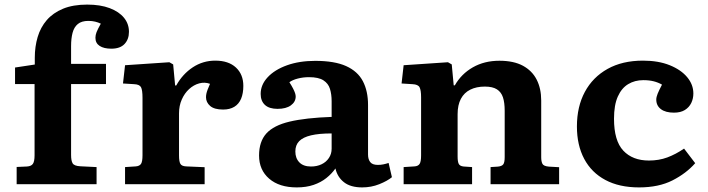

<svg xmlns="http://www.w3.org/2000/svg" viewBox="-20 -802 3083 836"><path d="M52.5 0V-75L97 -77Q115.5 -78 123 -88.3Q130.5 -98.5 130.5 -126V-436H45.5V-508L131.5 -521V-550.5Q131.5 -599 144 -641Q156.5 -683 183.7 -714.5Q211 -746 254.5 -764Q298 -782 359.5 -782Q417 -782 457.8 -766.5Q498.5 -751 520 -724.5Q541.5 -698 541.5 -663.5Q541.5 -631 522.3 -610.5Q503 -590 465 -590Q432.5 -590 414 -602Q395.5 -614 395.5 -637.5Q395.5 -649.5 400.5 -662.2Q405.5 -675 419 -699Q407.5 -704.5 394.5 -707.7Q381.5 -711 364.5 -711Q335.5 -711 319 -697.5Q302.5 -684 296 -659.2Q289.5 -634.5 289.5 -601V-524H441.5V-436H289.5V-127.5Q289.5 -102 296.3 -90.8Q303 -79.5 329.5 -78L400.5 -74.5V0Z M524.5 0V-74.5L571.5 -77.5Q588 -79 594.2 -88.8Q600.5 -98.5 600.5 -126.5V-375.5Q600.5 -410 594 -422.2Q587.5 -434.5 564 -435.5L515.5 -438.5L524.5 -518L717.5 -531L734 -521.5L742.5 -430H747.5Q775 -479.5 819.3 -508.8Q863.5 -538 917.5 -538Q975 -538 1007.3 -508Q1039.5 -478 1039.5 -428Q1039.5 -395.5 1029.8 -372.2Q1020 -349 1000.3 -337Q980.5 -325 951.5 -325Q913 -325 895 -340.7Q877 -356.5 877 -378.5Q877 -386 878.5 -393.5Q880 -401 883.8 -411.2Q887.5 -421.5 894.5 -437Q871.5 -445.5 847.5 -439Q823.5 -432.5 803.5 -414.2Q783.5 -396 771.5 -368.7Q759.5 -341.5 759.5 -308.5V-125Q759.5 -99 765.3 -88.8Q771 -78.5 790 -77.5L871 -74V0Z M1272 14Q1196 14 1152 -24Q1108 -62 1108 -125Q1108 -185.5 1139.7 -220.8Q1171.5 -256 1241.2 -272.5Q1311 -289 1424 -293V-361Q1424 -391.5 1416.7 -415Q1409.5 -438.5 1388.3 -452.2Q1367 -466 1325.5 -466Q1300 -466 1276.8 -460Q1253.5 -454 1240 -444Q1250 -428.5 1256 -416.7Q1262 -405 1264.8 -396.5Q1267.5 -388 1267.5 -382Q1267.5 -358.5 1246.5 -343.2Q1225.5 -328 1188.5 -328Q1152 -328 1133.5 -345.2Q1115 -362.5 1115 -393Q1115 -433 1145.5 -465.7Q1176 -498.5 1229.8 -517.8Q1283.5 -537 1352.5 -537Q1436.5 -537 1487 -514.3Q1537.5 -491.5 1560 -448.5Q1582.5 -405.5 1582.5 -345V-129Q1582.5 -108.5 1592 -96.3Q1601.5 -84 1625 -84Q1638 -84 1649 -86.3Q1660 -88.5 1672 -92.5L1686.5 -30.5Q1666.5 -14 1631.5 0Q1596.5 14 1557 14Q1506.5 14 1477.8 -8.5Q1449 -31 1440.5 -68.5Q1424.5 -45.5 1401 -26.8Q1377.5 -8 1345.5 3Q1313.5 14 1272 14ZM1334 -77Q1360 -77 1380.3 -86.8Q1400.5 -96.5 1412.2 -114.3Q1424 -132 1424 -154.5V-221Q1369 -221 1334.3 -212.7Q1299.5 -204.5 1282.8 -187.5Q1266 -170.5 1266 -142.5Q1266 -113 1283.5 -95Q1301 -77 1334 -77Z M1737.5 0V-74.5L1785 -77.5Q1800.5 -78.5 1807 -88.3Q1813.5 -98 1813.5 -125.5V-378.5Q1813.5 -409 1807 -421.7Q1800.5 -434.5 1776 -435.5L1728.5 -438.5L1737.5 -518L1930.5 -531L1947 -521.5L1955.5 -430.5H1960.5Q1988.5 -480 2038.8 -508.8Q2089 -537.5 2154.5 -537.5Q2216.5 -537.5 2256.8 -515.8Q2297 -494 2316.8 -455.2Q2336.5 -416.5 2336.5 -364.5V-117.5Q2336.5 -99 2341.8 -88.8Q2347 -78.5 2370 -76.5L2414.5 -74V0H2116V-74.5L2147.5 -76.5Q2164.5 -78 2171 -86Q2177.5 -94 2177.5 -118V-320Q2177.5 -355 2170 -378Q2162.5 -401 2143.7 -413Q2125 -425 2091 -425Q2054.5 -425 2027.8 -411.7Q2001 -398.5 1986.8 -371.7Q1972.5 -345 1972.5 -305V-120.5Q1972.5 -98 1977.5 -88.3Q1982.5 -78.5 1999 -77L2035.5 -74.5V0Z M2762.5 14Q2676.5 14 2616 -18.3Q2555.5 -50.5 2523.7 -110.3Q2492 -170 2492 -251.5Q2492 -337.5 2526.5 -401.8Q2561 -466 2625.5 -502Q2690 -538 2779.5 -538Q2847 -538 2896.3 -518Q2945.5 -498 2972.3 -465.7Q2999 -433.5 2999 -395Q2999 -372.5 2989.8 -353.5Q2980.5 -334.5 2962 -323Q2943.5 -311.5 2914.5 -311.5Q2878 -311.5 2857.8 -326.7Q2837.5 -342 2837.5 -368.5Q2837.5 -379 2843.5 -394Q2849.5 -409 2862.5 -433.5Q2846 -443 2826.3 -448Q2806.5 -453 2781 -453Q2744 -453 2715.3 -435.7Q2686.5 -418.5 2670 -381.5Q2653.5 -344.5 2653.5 -285Q2653.5 -189 2694 -146Q2734.5 -103 2805.5 -103Q2849 -103 2885.5 -116.5Q2922 -130 2958.5 -155L3007 -91.5Q2968 -47 2908 -16.5Q2848 14 2762.5 14Z"/></svg>

Font: Literata Variable Black
Style: Regular
Weight: 900
Designer: Latin by Veronika Burian and Jose Scaglione. Greek by Irene Vlachou. Cyrillic by Vera Evstafieva.
Foundry: TypeTogether
Version: Version 3.021